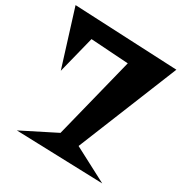

<svg xmlns="http://www.w3.org/2000/svg" viewBox="-176 -855 1004 1047"><g transform="rotate(30 326.0 -331.0)"><path d="M652.3 -685.5 398.4 -58.6 612.3 53.7 64.5 36.1 277.3 -71.3 405.3 -583 168 -598.6 109.4 -365.2 0 -715.8Z"/></g></svg>

Font: Fontdiner Swanky
Style: Regular
Weight: 400
Designer: Font Diner, Inc
Foundry: Font Diner, Inc
Version: Version 1.001